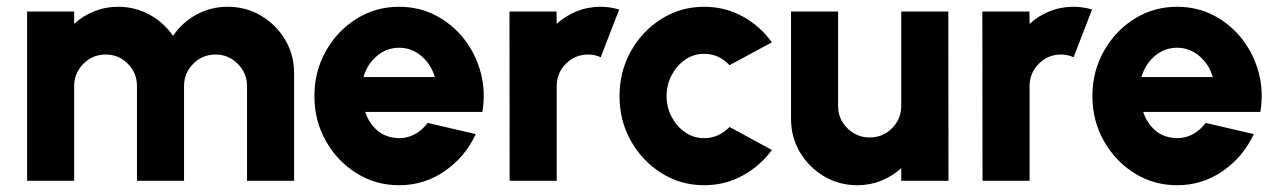

<svg xmlns="http://www.w3.org/2000/svg" viewBox="-20 -534 3776 567"><path d="M60 0V-500H199V-463.5Q224.5 -487 257.8 -500.5Q291 -514 328.5 -514Q379.5 -514 422 -490.5Q464.5 -467 491 -428Q517 -467 559.5 -490.5Q602 -514 652.5 -514Q707 -514 751.2 -487.5Q795.5 -461 822 -416.8Q848.5 -372.5 848.5 -318V0H709.5V-280Q709.5 -318 682.2 -345.5Q655 -373 616.5 -373Q578 -373 550.8 -345.8Q523.5 -318.5 523.5 -280V0H384.5V-280Q384.5 -318.5 357.5 -345.8Q330.5 -373 292 -373Q253.5 -373 226.2 -345.5Q199 -318 199 -280V0Z M1158.5 13Q1089.5 13 1032.8 -22.5Q976 -58 942.2 -117.8Q908.5 -177.5 908.5 -250.5Q908.5 -323 942.2 -383Q976 -443 1032.8 -478.5Q1089.5 -514 1158.5 -514Q1218 -514 1267.2 -488.2Q1316.5 -462.5 1350.8 -418.5Q1385 -374.5 1399.8 -319Q1414.5 -263.5 1404.5 -203.5H1058.5Q1069 -171 1094 -149Q1119 -127 1158.5 -126Q1184 -126 1205.8 -138Q1227.5 -150 1243 -171L1385 -138Q1354.5 -71.5 1294 -29.2Q1233.5 13 1158.5 13ZM1053.5 -306.5H1264Q1253.5 -343.5 1224.8 -368.2Q1196 -393 1158.5 -393Q1121.5 -393 1092.8 -368.5Q1064 -344 1053.5 -306.5Z M1485 0 1484.5 -500H1623.5L1624 -463.5Q1649.5 -487 1682.8 -500.5Q1716 -514 1753.5 -514Q1781 -514 1808.5 -506L1754 -365Q1736 -373 1717 -373Q1678.5 -373 1651.2 -345.8Q1624 -318.5 1624 -280V0Z M2134.5 -159 2259.5 -91Q2225 -44 2173 -15.5Q2121 13 2059.5 13Q1990.5 13 1933.8 -22.5Q1877 -58 1843.2 -117.8Q1809.5 -177.5 1809.5 -250Q1809.5 -323 1843.2 -383Q1877 -443 1933.8 -478.5Q1990.5 -514 2059.5 -514Q2121 -514 2173 -485.5Q2225 -457 2259.5 -409L2134.5 -341.5Q2103 -375 2059.5 -375Q2028 -375 2003 -357.5Q1978 -340 1963.2 -311.5Q1948.5 -283 1948.5 -250Q1948.5 -217.5 1963.2 -189.2Q1978 -161 2003 -143.5Q2028 -126 2059.5 -126Q2102 -126 2134.5 -159Z M2316 -183V-500H2455V-221Q2455 -182.5 2482.5 -155.2Q2510 -128 2548.5 -128Q2587 -128 2614.2 -155.2Q2641.5 -182.5 2641.5 -221V-500H2780.5L2781 0H2641.5V-37.5Q2616 -14 2582.8 -0.5Q2549.5 13 2512 13Q2457.5 13 2413.2 -13.5Q2369 -40 2342.5 -84.2Q2316 -128.5 2316 -183Z M2881.5 0 2881 -500H3020L3020.5 -463.5Q3046 -487 3079.2 -500.5Q3112.5 -514 3150 -514Q3177.5 -514 3205 -506L3150.5 -365Q3132.5 -373 3113.5 -373Q3075 -373 3047.8 -345.8Q3020.5 -318.5 3020.5 -280V0Z M3456 13Q3387 13 3330.2 -22.5Q3273.5 -58 3239.8 -117.8Q3206 -177.5 3206 -250.5Q3206 -323 3239.8 -383Q3273.5 -443 3330.2 -478.5Q3387 -514 3456 -514Q3515.5 -514 3564.8 -488.2Q3614 -462.5 3648.2 -418.5Q3682.5 -374.5 3697.2 -319Q3712 -263.5 3702 -203.5H3356Q3366.5 -171 3391.5 -149Q3416.5 -127 3456 -126Q3481.5 -126 3503.2 -138Q3525 -150 3540.5 -171L3682.5 -138Q3652 -71.5 3591.5 -29.2Q3531 13 3456 13ZM3351 -306.5H3561.5Q3551 -343.5 3522.2 -368.2Q3493.5 -393 3456 -393Q3419 -393 3390.2 -368.5Q3361.5 -344 3351 -306.5Z"/></svg>

Font: Urbanist ExtraBold
Style: Regular
Weight: 800
Designer: Corey Hu
Foundry: Corey Hu
Version: Version 1.330; ttfautohint (v1.8.4.7-5d5b)